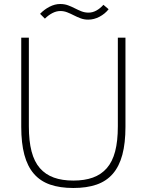

<svg xmlns="http://www.w3.org/2000/svg" viewBox="-20 -928 732 958"><path d="M180 -859Q201 -881 227.5 -894.5Q254 -908 280 -908Q302 -908 319.5 -901.5Q337 -895 353.5 -886.5Q370 -878 386.5 -871.5Q403 -865 422 -865Q442 -865 461 -875.5Q480 -886 496 -904L522 -882Q504 -859 476.5 -844.5Q449 -830 420 -830Q400 -830 382.5 -836.5Q365 -843 348.5 -851.5Q332 -860 315.5 -866.5Q299 -873 281 -873Q261 -873 241 -862.5Q221 -852 204 -835ZM346 10Q279 10 230 -7Q181 -24 149 -61Q117 -98 101.5 -156Q86 -214 86 -295V-740H124V-298Q124 -224 137.5 -172.5Q151 -121 179 -89Q207 -57 248.5 -42Q290 -27 346 -27Q402 -27 443.5 -42Q485 -57 513 -89Q541 -121 554.5 -172.5Q568 -224 568 -298V-740H606V-295Q606 -214 590.5 -156Q575 -98 543 -61Q511 -24 462 -7Q413 10 346 10Z"/></svg>

Font: Encode Sans Narrow
Style: Thin
Weight: 250
Designer: Pablo Impallari, Andres Torresi
Foundry: Pablo Impallari, Andres Torresi
Version: Version 1.000; ttfautohint (v1.00) -l 8 -r 50 -G 200 -x 14 -